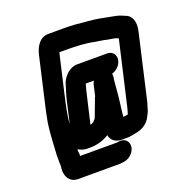

<svg xmlns="http://www.w3.org/2000/svg" viewBox="-150 -802 1086 1133"><g transform="rotate(-20 393.0 -235.5)"><path d="M688 -94 781 -499C795 -558 779 -601 737 -614C714 -624 702 -629 673 -634C621 -644 575 -655 517 -659C468 -664 428 -668 376 -668H276C223 -668 194 -622 182 -571L122 -310C110 -260 102 -221 94 -179C83 -107 83 -45 78 22C79 44 77 69 79 89V92C79 97 77 102 77 107C73 154 96 194 143 197H412C445 194 466 190 487 168C530 123 506 63 451 71C445 72 438 73 432 73H206C207 59 205 50 204 37C204 35 205 33 205 30C217 39 240 47 260 47H279C326 47 366 33 398 13L399 14C404 44 430 67 470 67H507C528 66 553 60 573 56C608 49 641 24 656 -7C662 -20 670 -32 674 -46C677 -61 684 -76 688 -94ZM434 -317C428 -306 425 -297 424 -291L410 -228C410 -227 408 -225 407 -223C394 -187 378 -146 364 -109C363 -107 360 -104 360 -102C354 -96 349 -91 345 -86C340 -84 333 -81 327 -79C327 -78 327 -78 326 -78L367 -254C371 -270 374 -285 378 -298C380 -305 381 -311 383 -317ZM610 -379C618 -413 597 -441 563 -441H374C328 -441 290 -402 274 -364C264 -332 251 -293 242 -253L213 -125C216 -183 230 -239 246 -310L300 -544H348C406 -544 468 -541 517 -530C542 -526 568 -523 591 -517C616 -513 642 -510 658 -501L564 -94C561 -81 557 -72 554 -61C547 -60 539 -57 531 -57H524C524 -59 526 -61 525 -63C529 -92 530 -115 535 -147L539 -181C541 -199 542 -221 544 -240C546 -257 546 -276 550 -293C551 -300 550 -308 550 -319C576 -325 603 -349 610 -379Z"/></g></svg>

Font: Electronic
Style: ThkIt
Weight: 900
Version: Version 1.011